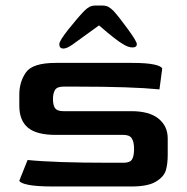

<svg xmlns="http://www.w3.org/2000/svg" viewBox="-20 -676 678 696"><path d="M50 -21 80 -96Q180 -86 378 -86H428Q451 -86 458.5 -98Q466 -110 466 -136Q466 -161 458 -174Q450 -187 428 -187H182Q113 -187 81.5 -213Q50 -239 50 -293V-333Q50 -379 74 -413.5Q98 -448 182 -448H458Q512 -448 539 -442Q566 -436 568 -427L558 -352Q457 -362 260 -362H210Q187 -362 179.5 -350Q172 -338 172 -317Q172 -295 179.5 -284Q187 -273 210 -273H456Q521 -273 554.5 -246Q588 -219 588 -174V-115Q588 -81 581 -58Q574 -35 545 -17.5Q516 0 456 0H173Q113 0 83 -6Q53 -12 50 -21ZM285 -636Q296 -647 305 -651.5Q314 -656 329 -656H349Q364 -656 373 -651Q382 -646 392 -636Q411 -615 443.5 -570.5Q476 -526 476 -516Q476 -504 460 -504Q445 -504 426 -516Q401 -530 339 -584L245 -516Q223 -500 210 -500Q195 -500 195 -516Q195 -528 228 -569.5Q261 -611 285 -636Z"/></svg>

Font: Gold
Style: Regular
Weight: 400
Designer: jaiki
Version: Version 1.000